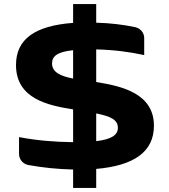

<svg xmlns="http://www.w3.org/2000/svg" viewBox="-20 -824 836 948"><path d="M341 -804V-711C151 -697 59 -630 59 -503C59 -335 220 -303 341 -284V-122C246 -123 158 -131 74 -147V-64C74 -37 93 -14 121 -9C194 4 262 11 341 13V104H455V10C641 -6 740 -74 740 -203C740 -360 588 -398 455 -419V-580C543 -578 618 -568 692 -552V-636C692 -662 674 -684 647 -690C585 -703 524 -710 455 -712V-804ZM237 -511C237 -546 262 -568 341 -576V-436C281 -448 237 -466 237 -511ZM455 -127V-264C524 -250 562 -234 562 -193C562 -157 530 -136 455 -127Z"/></svg>

Font: LT Wave UI Medium
Style: Regular
Weight: 500
Designer: Daniel Lyons
Foundry: New Value
Version: Version 2.5 (Glyphs App)